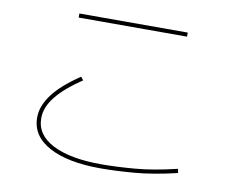

<svg xmlns="http://www.w3.org/2000/svg" viewBox="-78 -806 1156 930"><g transform="rotate(10 500.0 -340.5)"><path d="M773 -701V-681H240V-701ZM841 -43 845 -23Q728 5 635.5 12.5Q543 20 471 20Q309 20 217.5 -29.5Q126 -79 126 -170Q126 -199 137 -227.5Q148 -256 169.5 -284.5Q191 -313 224 -342Q257 -371 302 -401L314 -385Q229 -328 187.5 -275.5Q146 -223 146 -170Q146 -88 232 -44Q318 0 471 0Q543 0 634.5 -7.5Q726 -15 841 -43Z"/></g></svg>

Font: Murecho Thin Thin
Style: Regular
Weight: 250
Version: Version 1.010